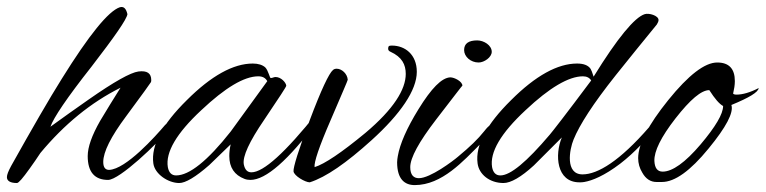

<svg xmlns="http://www.w3.org/2000/svg" viewBox="-76 -525 2217 556"><path d="M412 -149C418 -157 420 -163 420 -168C420 -171 419 -172 416 -172C413 -172 407 -168 402 -163C374 -130 289 -35 240 -33C230 -33 223 -39 223 -56C223 -85 245 -129 289 -188C337 -253 361 -286 361 -287C362 -289 362 -291 362 -293C362 -313 350 -321 325 -318C302 -315 254 -288 181 -237C144 -211 107 -185 70 -158C79 -184 118 -242 189 -332C256 -419 291 -469 293 -484C289 -501 282 -507 271 -504C238 -493 182 -424 103 -297C66 -238 17 -153 -44 -44C-52 -29 -56 -19 -56 -12C-56 -1 -46 5 -27 5C-22 5 -10 -9 10 -37C21 -52 31 -67 41 -82C110 -165 187 -228 273 -271C253 -239 233 -207 214 -175C190 -133 178 -99 178 -73C178 -27 198 -4 237 -4C270 -4 381 -110 412 -149Z M844 -175C850 -183 853 -190 853 -195C853 -200 851 -202 848 -202C846 -202 844 -201 842 -198C750 -83 687 -26 652 -26C640 -26 633 -34 630 -49C626 -72 646 -115 689 -178C732 -242 754 -275 753 -277C752 -286 738 -302 722 -302C717 -302 713 -299 708 -299C705 -299 701 -321 692 -330C684 -337 672 -341 656 -341C600 -341 536 -306 465 -235C394 -165 361 -104 368 -52C372 -21 411 5 443 5C461 5 490 -12 530 -47L592 -107C589 -94 588 -83 588 -73C588 -40 603 -18 632 -7C637 -5 643 -4 649 -4C694 -4 759 -61 844 -175ZM698 -290 592 -144C525 -59 472 -17 434 -17C421 -17 413 -25 410 -41C403 -84 435 -139 507 -206C576 -271 631 -304 672 -304C685 -304 693 -299 698 -290Z M1059 -393C1051 -393 1048 -392 1048 -384C1048 -380 1050 -377 1055 -375C1088 -360 1099 -338 1099 -311C1099 -266 1064 -209 982 -140C913 -83 864 -50 835 -41C833 -55 848 -100 881 -176C914 -253 931 -292 931 -294C930 -311 914 -326 899 -326C895 -326 891 -325 888 -322C877 -313 854 -265 821 -177C788 -90 773 -40 774 -29C775 -16 808 3 821 3C868 -12 927 -53 1000 -119C1084 -195 1131 -264 1131 -317C1131 -367 1097 -393 1059 -393Z M1348 -375C1348 -394 1325 -408 1306 -408C1281 -408 1268 -399 1268 -380C1268 -361 1287 -344 1310 -344C1326 -344 1348 -359 1348 -375ZM1315 -108C1341 -135 1358 -156 1358 -163C1358 -167 1357 -169 1354 -169C1351 -169 1340 -163 1327 -146C1307 -121 1286 -101 1250 -71C1236 -59 1170 -9 1137 -9C1122 -9 1112 -18 1112 -41C1112 -68 1137 -114 1187 -179C1238 -245 1263 -278 1263 -277C1263 -289 1240 -301 1228 -301C1203 -300 1173 -269 1136 -209C1102 -154 1082 -108 1076 -73C1075 -67 1074 -61 1074 -55C1074 -6 1096 11 1125 11C1204 11 1266 -59 1315 -108Z M1826 -454C1829 -459 1831 -463 1831 -467C1831 -480 1803 -488 1791 -484C1762 -475 1712 -415 1643 -303C1639 -316 1636 -323 1634 -326C1627 -336 1614 -341 1595 -341C1539 -341 1475 -306 1404 -235C1333 -165 1300 -104 1307 -52C1311 -20 1342 5 1382 5C1403 5 1433 -12 1470 -46L1551 -127C1530 -77 1535 3 1602 3C1607 3 1611 3 1616 2C1639 -2 1674 -16 1720 -51C1763 -84 1797 -123 1822 -153C1826 -158 1828 -161 1828 -164C1828 -167 1825 -169 1819 -168C1814 -167 1809 -162 1804 -157C1719 -59 1655 -20 1611 -20C1560 -20 1573 -92 1585 -121C1602 -163 1641 -224 1707 -307C1746 -356 1786 -405 1826 -454ZM1636 -292C1562 -193 1523 -143 1516 -135C1449 -56 1402 -17 1373 -17C1360 -17 1352 -25 1349 -41C1342 -84 1374 -139 1446 -206C1515 -271 1571 -304 1612 -304C1623 -304 1631 -300 1636 -292Z M2121 -270C2096 -257 2074 -251 2057 -251C2052 -251 2048 -252 2047 -254C2050 -267 2052 -279 2052 -290C2052 -326 2035 -344 2001 -344C1965 -344 1918 -308 1859 -235C1801 -163 1772 -107 1772 -67C1772 -52 1776 -38 1784 -25C1794 -7 1808 2 1825 2H1841C1878 2 1923 -30 1976 -95C2027 -157 2049 -199 2042 -221C2093 -242 2120 -258 2121 -270ZM2018 -218C2018 -195 1996 -158 1953 -107C1908 -54 1871 -28 1843 -28C1828 -28 1820 -38 1819 -59C1818 -87 1838 -128 1880 -182C1923 -237 1955 -264 1978 -264C1994 -239 2007 -224 2018 -218Z"/></svg>

Font: AlexBrush
Style: Regular
Weight: 400
Designer: Robert E. Leuschke
Foundry: Robert E. Leuschke
Version: Version 1.001